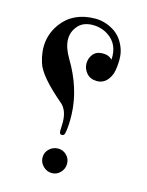

<svg xmlns="http://www.w3.org/2000/svg" viewBox="-105 -735 624 813"><g transform="rotate(15 206.5 -329.0)"><path d="M163.3 -5.6Q147 -22 147 -43.9Q147 -65.9 163.3 -81.3Q179.7 -96.7 201.7 -96.7Q223.6 -96.7 239 -81.3Q254.4 -65.9 254.4 -43.9Q254.4 -22 239 -5.6Q223.6 10.7 201.7 10.7Q179.7 10.7 163.3 -5.6ZM321.8 -518.6Q326.7 -586.9 276.4 -620.1Q245.1 -640.6 206.5 -640.1Q165 -639.2 143.6 -613.8Q97.7 -560.5 147.9 -476.1Q214.8 -364.7 218.8 -252.4Q220.7 -201.7 213.9 -168.5Q211.4 -156.2 201.2 -156.2Q189.5 -156.7 190.4 -171.4Q191.4 -191.4 191.4 -210Q190.9 -261.7 162.1 -286.6Q58.1 -374.5 41.5 -428.2Q10.3 -525.9 64.9 -600.6Q114.3 -668 210.4 -668.9Q251 -669.4 289.6 -647Q331.5 -622.6 348.6 -569.8Q356.4 -545.9 354 -510.3Q351.6 -474.6 344.2 -458.5Q324.7 -414.6 284.2 -415Q255.4 -415.5 239.3 -434.6Q223.6 -453.6 223.6 -475.6Q223.6 -498 236.8 -515.6Q250.5 -533.7 277.8 -534.7Q305.7 -535.6 321.8 -518.6Z"/></g></svg>

Font: Amiri
Style: Regular
Weight: 400
Designer: Khaled Hosny
Version: Version 000.108